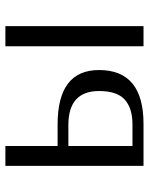

<svg xmlns="http://www.w3.org/2000/svg" viewBox="58 -598 540 695"><g transform="rotate(-90 327.5 -250.0)"><path d="M223 -272H147V-40H225Q284 -40 315 -68Q346 -96 346 -161Q346 -272 223 -272ZM147 -500V-311H225Q422 -311 422 -161Q422 0 227 0H75V-500ZM581 -500V0H508V-500Z"/></g></svg>

Font: Arsenal
Style: Regular
Weight: 400
Designer: Andrij Shevchenko
Foundry: Stairsfor.com
Version: Version 1.000